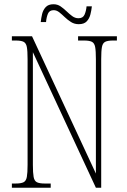

<svg xmlns="http://www.w3.org/2000/svg" viewBox="-20 -885 599 905"><path d="M36 0V-20H54Q79 -20 91 -26Q103 -32 106.5 -51Q110 -70 110 -108V-606Q110 -645 106.5 -663.5Q103 -682 91 -688Q79 -694 54 -694H36V-714H131L432 -67V-606Q432 -645 428.5 -663.5Q425 -682 413 -688Q401 -694 376 -694H348V-714H531V-694H513Q488 -694 476 -688Q464 -682 460.5 -663.5Q457 -645 457 -606V0H432L135 -639V-108Q135 -70 138.5 -51Q142 -32 154 -26Q166 -20 191 -20H219V0ZM351 -771Q331 -771 315 -781Q299 -791 285.5 -804Q272 -817 259.5 -827Q247 -837 233 -837Q213 -837 206 -820.5Q199 -804 197 -781H172Q174 -800 178.5 -819Q183 -838 195.5 -851.5Q208 -865 232 -865Q251 -865 265.5 -855Q280 -845 293.5 -832Q307 -819 320.5 -809Q334 -799 350 -799Q371 -799 378.5 -816Q386 -833 388 -855H413Q411 -836 406 -816.5Q401 -797 388.5 -784Q376 -771 351 -771Z"/></svg>

Font: Noto Serif Khmer ExtraCondensed Thin
Style: Regular
Weight: 100
Width: 2
Designer: Danh Hong and the Monotype Design Team
Foundry: Monotype Imaging Inc.
Version: Version 2.004; ttfautohint (v1.8.4.7-5d5b)